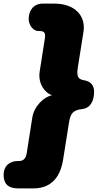

<svg xmlns="http://www.w3.org/2000/svg" viewBox="-66 -865 550 1065"><path d="M34 180H119C206 180 266 132 284 21L317 -187C325 -238 342 -255 390 -260C431 -264 456 -300 456 -356C456 -390 438 -413 404 -419C368 -425 357 -437 366 -493L397 -688C411 -775 352 -845 235 -845H171C120 -845 93 -806 93 -760C93 -729 116 -693 146 -693H151C175 -693 188 -688 183 -653L154 -467C144 -403 182 -349 223 -337C178 -328 123 -277 113 -212L82 -14C77 18 60 28 40 28H34C-15 28 -46 57 -46 105C-46 152 -23 180 34 180Z"/></svg>

Font: SN Pro Black
Style: Italic
Weight: 900
Italic angle: -9°
Designer: Tobias Whetton
Foundry: Supernotes
Version: Version 1.001;Glyphs 3.2 (3249)